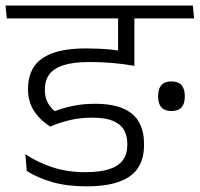

<svg xmlns="http://www.w3.org/2000/svg" viewBox="-36 -650 706 678"><path d="M569.5 -258Q593.5 -258 605 -270.8Q616.5 -283.5 616.5 -308V-312.5Q616.5 -336 605 -349.2Q593.5 -362.5 569.5 -362.5Q545.5 -362.5 534 -349.5Q522.5 -336.5 522.5 -312.5V-308Q522.5 -283.5 534 -270.8Q545.5 -258 569.5 -258ZM649.5 -585 645 -630.5H480.5L485.5 -585ZM323.5 -585H536.5L532 -630.5H319ZM438 -600.5H382V-481H438ZM545.5 -585 541 -630.5H-16.5L-12 -585ZM381 -601.5V-435.5Q385 -433.5 392.8 -431.2Q400.5 -429 409.5 -426.5Q418.5 -424 426.5 -422Q434.5 -420 438.5 -418.5V-601.5ZM53.5 -105.5 58.5 -46.5Q96 -22 148.5 -7Q201 8 268.5 8Q340 8 385.2 -8.5Q430.5 -25 451.5 -57.2Q472.5 -89.5 472.5 -137V-143.5Q472.5 -186.5 455.2 -218Q438 -249.5 399.8 -266.5Q361.5 -283.5 299 -283.5Q257 -283.5 222.2 -276.2Q187.5 -269 157.5 -257.5Q140.5 -271.5 131.5 -289.5Q122.5 -307.5 122.5 -331.5V-334.5Q122.5 -366 138 -387.2Q153.5 -408.5 188.5 -419.8Q223.5 -431 281 -431Q321 -431 359.8 -427.8Q398.5 -424.5 438.5 -417.5V-463Q396 -471 355.2 -475Q314.5 -479 269 -479Q194 -479 148.8 -462Q103.5 -445 83.2 -413.2Q63 -381.5 63 -337V-333Q63 -292.5 83 -260.2Q103 -228 141 -203Q176.5 -218 212.2 -226.2Q248 -234.5 290.5 -234.5Q336 -234.5 362.8 -223.2Q389.5 -212 401.5 -191.8Q413.5 -171.5 413.5 -143V-138Q413.5 -106 397.8 -84.5Q382 -63 349.2 -52.5Q316.5 -42 264.5 -42Q203 -42 150.8 -58.8Q98.5 -75.5 53.5 -105.5Z"/></svg>

Font: Anek Devanagari Medium Light
Style: Regular
Weight: 300
Version: Version 1.003